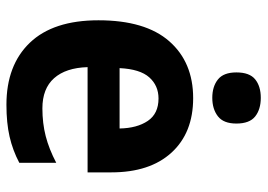

<svg xmlns="http://www.w3.org/2000/svg" viewBox="-134 -666 811 582"><g transform="rotate(90 271.0 -375.5)"><path d="M278 -556Q383 -556 443 -490.5Q503 -425 503 -308V-236H184Q186 -170 217.5 -134.5Q249 -99 309 -99Q354 -99 393 -109Q432 -119 474 -141V-29Q436 -9 394.5 0.5Q353 10 298 10Q178 10 110 -61Q42 -132 42 -269Q42 -411 105.5 -483.5Q169 -556 278 -556ZM279 -451Q240 -451 215 -423Q190 -395 187 -333H370Q369 -386 347 -418.5Q325 -451 279 -451ZM277 -761Q312 -761 333.5 -744Q355 -727 355 -687Q355 -648 333 -631Q311 -614 277 -614Q243 -614 221.5 -631Q200 -648 200 -687Q200 -727 221 -744Q242 -761 277 -761Z"/></g></svg>

Font: Noto Sans Arabic SemCond
Style: Bold
Weight: 700
Width: 4
Designer: Monotype Design Team, Nadine Chahine, Nizar Qandah and Khaled Hosny
Foundry: Monotype Imaging Inc.
Version: Version 2.012; ttfautohint (v1.8.4.7-5d5b)